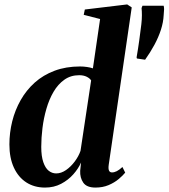

<svg xmlns="http://www.w3.org/2000/svg" viewBox="-20 -837 762 868"><path d="M471.5 -92Q469 -74 472.8 -65.8Q476.5 -57.5 486.5 -57.5Q496.5 -57.5 508 -63.2Q519.5 -69 533.5 -82L546 -56.5Q535.5 -43.5 516.5 -27.5Q497.5 -11.5 471 -0.2Q444.5 11 411.5 11Q372 11 356.5 -11.2Q341 -33.5 342.5 -65L346.5 -102.5Q334.5 -75 311.5 -49Q288.5 -23 256.2 -6Q224 11 183.5 11Q135.5 11 99.2 -12.2Q63 -35.5 42.8 -79.2Q22.5 -123 22.5 -184Q22.5 -237 35.2 -288.2Q48 -339.5 73.5 -384.5Q99 -429.5 137.2 -463.8Q175.5 -498 226.8 -517.2Q278 -536.5 342 -536.5Q357.5 -536.5 373 -534.2Q388.5 -532 400 -528L432.5 -751L358.5 -770L363.5 -794L555 -817L575.5 -803.5ZM392 -473.5Q386 -483 372 -490Q358 -497 338 -497Q299.5 -497 270.8 -476.5Q242 -456 222 -421.8Q202 -387.5 189.8 -345.2Q177.5 -303 172 -258.2Q166.5 -213.5 166.5 -173Q166.5 -130.5 175.8 -103.8Q185 -77 200.2 -65Q215.5 -53 234 -53Q256.5 -53 278.5 -68.2Q300.5 -83.5 318 -107Q335.5 -130.5 344 -155ZM636 -567 599 -572.5 597.5 -577.5Q604.5 -617.5 609.5 -654.5Q614.5 -691.5 619 -727.5Q621.5 -749.5 621.5 -768Q621.5 -786.5 620 -800.5L624 -811H720Q722 -802 721.8 -794.8Q721.5 -787.5 720 -769.5Q718.5 -736.5 707.5 -702.5Q696.5 -668.5 678 -634.2Q659.5 -600 636 -567Z"/></svg>

Font: Merriweather 96pt
Style: Bold Italic
Weight: 700
Italic angle: -7.8°
Version: Version 2.101